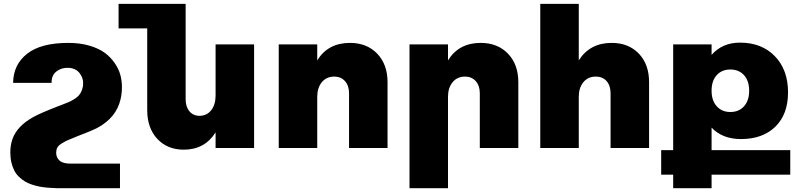

<svg xmlns="http://www.w3.org/2000/svg" viewBox="-20 -777 4188 1008"><path d="M609.9 82H353Q311 82.5 293 66.4Q274.9 50.3 274.9 24.9Q274.9 9.8 280.8 -1.7Q286.6 -13.2 303.7 -23.7Q320.8 -34.2 333.3 -39.8Q345.7 -45.4 376 -57.6Q384.8 -61 389.2 -63Q463.4 -90.8 493.2 -106.9Q590.8 -160.2 612.8 -255.4Q620.6 -287.6 620.1 -325.2Q619.6 -355.5 611.3 -385.5Q603 -415.5 582 -446Q561 -476.6 530.3 -499.5Q499.5 -522.5 450 -537.1Q400.4 -551.8 338.9 -551.8Q194.3 -551.8 122.1 -494.6Q49.8 -437.5 48.8 -341.8H251Q249.5 -380.4 275.6 -401.4Q301.8 -422.4 338.9 -420.9Q378.4 -419.4 399.2 -391.4Q419.9 -363.3 416 -328.1Q412.6 -305.7 403.1 -289.1Q393.6 -272.5 376 -260.7Q358.4 -249 342.8 -241.9Q327.1 -234.9 300.8 -225.1Q293.5 -222.7 290 -221.2Q191.4 -183.1 153.3 -161.6Q69.3 -114.7 45.4 -46.9Q34.2 -15.1 34.2 22.9Q34.2 52.2 40 76.7Q45.9 101.1 55.4 119.1Q64.9 137.2 80.1 151.6Q95.2 166 111.3 175.8Q127.4 185.5 148.7 192.4Q169.9 199.2 189 202.9Q208 206.5 232.2 208.5Q256.3 210.4 275.6 210.9Q294.9 211.4 318.8 210.9H609.9Z M1111.8 -543.9H1314V0H1111.8V-82Q1054.7 8.8 944.8 8.8Q858.9 8.8 805.9 -47.9Q752.9 -104.5 752.9 -199.2V-627.9H602.5V-756.8H954.6V-255.9Q954.6 -216.3 974.6 -192.6Q994.6 -168.9 1027.8 -168.9Q1066.4 -169.4 1089.1 -198.7Q1111.8 -228 1111.8 -274.9Z M1817.4 -551.8Q1905.8 -551.8 1960.2 -495.4Q2014.6 -439 2014.6 -345.2V0H1812.5V-287.1Q1812.5 -327.6 1791 -351.3Q1769.5 -375 1734.4 -375Q1693.4 -374.5 1669.4 -345.2Q1645.5 -315.9 1645.5 -269V0H1443.4V-543.9H1645.5V-460Q1702.1 -551.8 1817.4 -551.8Z M2503.9 -551.8Q2592.3 -551.8 2646.7 -495.4Q2701.2 -439 2701.2 -345.2V0H2499V-287.1Q2499 -327.6 2477.5 -351.3Q2456.1 -375 2420.9 -375Q2379.9 -374.5 2356 -345.2Q2332 -315.9 2332 -269V210.9H2129.9V-543.9H2332V-460Q2388.7 -551.8 2503.9 -551.8Z M3191.4 -551.8Q3279.8 -551.8 3333.7 -495.6Q3387.7 -439.5 3387.7 -345.2V0H3185.5V-287.1Q3185.5 -327.6 3164.6 -351.3Q3143.6 -375 3107.4 -375Q3066.4 -374.5 3042.5 -345.2Q3018.6 -315.9 3018.6 -269V0H2816.4V-756.8H3018.6V-460Q3076.7 -551.8 3191.4 -551.8Z M4128.9 11.2V140.1H3715.8V210.9H3514.2V140.1H3451.2V11.2H3514.2V-543.9H3715.8V-488.8Q3772.5 -553.2 3864.7 -553.2Q3979 -553.2 4048.1 -481.9Q4117.2 -410.6 4117.2 -292Q4117.2 -176.8 4050.5 -111.8Q3983.9 -46.9 3870.1 -46.9Q3772.9 -46.9 3715.8 -106.9V11.2ZM3814 -412.1Q3769.5 -412.1 3742.7 -382.3Q3715.8 -352.5 3715.8 -300.8Q3715.8 -249 3742.9 -219Q3770 -189 3814 -189Q3859.4 -189 3886.2 -219Q3913.1 -249 3913.1 -300.8Q3913.1 -352.5 3886.2 -382.3Q3859.4 -412.1 3814 -412.1Z"/></svg>

Font: Montserrat arm ExtraBold
Style: Regular
Weight: 800
Designer: Julieta Ulanovsky
Foundry: Julieta Ulanovsky
Version: Version 6.000;PS 006.000;hotconv 1.0.88;makeotf.lib2.5.64775